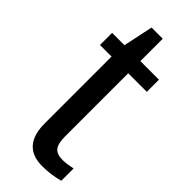

<svg xmlns="http://www.w3.org/2000/svg" viewBox="-219 -677 716 716"><g transform="rotate(45 139.0 -319.0)"><path d="M271 -69V-4Q228 8 182 8Q76 8 76 -112V-464H15V-528H80L105 -646H164V-528H262V-464H164V-131Q164 -93 176.5 -77.5Q189 -62 220 -62Q239 -62 271 -69Z"/></g></svg>

Font: Libra Sans
Style: Regular
Weight: 400
Foundry: Context Ltd
Version: Version 1.002